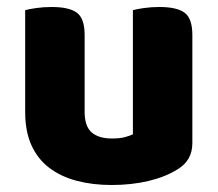

<svg xmlns="http://www.w3.org/2000/svg" viewBox="-20 -513 622 549"><path d="M52 -484Q63 -487 83.5 -490Q104 -493 128 -493Q178 -493 200 -476.5Q222 -460 222 -413V-193Q222 -152 242 -134.5Q262 -117 300 -117Q323 -117 337.5 -121Q352 -125 360 -129V-484Q371 -487 391.5 -490Q412 -493 436 -493Q486 -493 508 -476.5Q530 -460 530 -413V-104Q530 -54 488 -29Q453 -7 404.5 4.5Q356 16 299 16Q245 16 199.5 4Q154 -8 121 -33Q88 -58 70 -97.5Q52 -137 52 -193Z"/></svg>

Font: Baloo Bhaina 2 ExtraBold
Style: Regular
Weight: 800
Designer: Yesha Goshar, Manish Minz, Shuchita Grover and Ek Type
Foundry: Ek Type
Version: Version 1.640;hotconv 1.0.111;makeotfexe 2.5.65597; ttfautoh